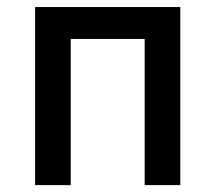

<svg xmlns="http://www.w3.org/2000/svg" viewBox="-20 -538 626 558"><path d="M400.4 0V-517.6H503.9V0ZM82 0V-517.6H185.5V0ZM112.3 -424.8V-517.6H488.8V-424.8Z"/></svg>

Font: Cascadia Code PL
Style: Regular
Weight: 400
Monospace: yes
Designer: Aaron Bell
Foundry: Saja Typeworks
Version: Version 2102.003